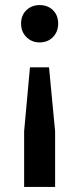

<svg xmlns="http://www.w3.org/2000/svg" viewBox="-20 -561 311 756"><path d="M75 175V-44L98 -296H173L197 -44V175ZM136 -394Q105 -394 84 -415Q63 -436 63 -468Q63 -501 84 -521Q105 -541 136 -541Q168 -541 188.5 -521Q209 -501 209 -468Q209 -436 188.5 -415Q168 -394 136 -394Z"/></svg>

Font: Radio Canada Big Medium
Style: Regular
Weight: 500
Designer: Étienne Aubert Bonn
Foundry: Coppers and Brasses
Version: Version 1.001